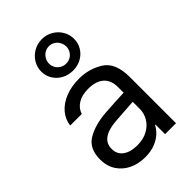

<svg xmlns="http://www.w3.org/2000/svg" viewBox="-247 -922 1030 1030"><g transform="rotate(-45 267.5 -407.5)"><path d="M241.2 -306.6Q274.4 -309.1 315.7 -311.3Q356.9 -313.5 384.8 -314.5V-357.4Q384.8 -408.7 354.2 -436.3Q323.7 -463.9 264.6 -463.9Q216.3 -463.9 185.5 -444.1Q154.8 -424.3 145.5 -392.6H57.6Q63 -435.1 90.8 -467.8Q118.7 -500.5 164.8 -518.8Q210.9 -537.1 268.6 -537.1Q344.7 -537.1 406.2 -498.3Q467.8 -459.5 467.8 -349.6V0H384.8V-72.3H380.9Q371.1 -51.8 350.8 -32.5Q330.6 -13.2 298.1 -0.2Q265.6 12.7 222.7 12.7Q171.9 12.7 130.9 -6.8Q89.8 -26.4 65.9 -63.2Q42 -100.1 42 -150.4Q42 -232.9 98.4 -266.6Q154.8 -300.3 241.2 -306.6ZM237.3 -62.5Q282.7 -62.5 316.2 -80.6Q349.6 -98.6 367.2 -128.4Q384.8 -158.2 384.8 -192.4V-245.6L251 -236.3Q191.4 -232.4 158.7 -210.4Q126 -188.5 126 -146.5Q126 -106 156.5 -84.2Q187 -62.5 237.3 -62.5ZM152.3 -707Q152.3 -739.3 168.9 -767.1Q185.5 -794.9 214.4 -811.5Q243.2 -828.1 277.3 -828.1Q311.5 -828.1 340.1 -811.5Q368.7 -794.9 385 -767.1Q401.4 -739.3 401.4 -707Q401.4 -674.3 385 -647.5Q368.7 -620.6 340.3 -605.2Q312 -589.8 277.3 -589.8Q242.7 -589.8 214.1 -605.2Q185.5 -620.6 168.9 -647.5Q152.3 -674.3 152.3 -707ZM342.8 -707Q342.8 -724.1 334.5 -739.7Q326.2 -755.4 311.3 -764.9Q296.4 -774.4 277.3 -774.4Q258.8 -774.4 243.9 -764.9Q229 -755.4 220.5 -739.7Q211.9 -724.1 211.9 -707Q211.9 -690.4 220.5 -675.5Q229 -660.6 243.9 -651.6Q258.8 -642.6 277.3 -642.6Q296.4 -642.6 311.3 -651.6Q326.2 -660.6 334.5 -675.5Q342.8 -690.4 342.8 -707Z"/></g></svg>

Font: Pretendard JP
Style: Regular
Weight: 400
Designer: Base glyphs from Inter by Rasmus Andersson; Hangeul glyphs from Noto Sans CJK(Source Han Sans) by Jang Soo-young and Kan
Foundry: Kil Hyung-jin
Version: Version 1.309